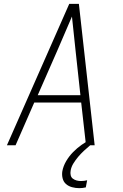

<svg xmlns="http://www.w3.org/2000/svg" viewBox="-20 -755 640 998"><path d="M16 0 340 -735H390L472 0H427L402 -222H158L61 0ZM398 -260 373 -490Q368 -535 363.5 -579.5Q359 -624 354 -669Q335 -624 315.5 -579.5Q296 -535 277 -490L176 -260ZM392 223Q373 223 354.5 218Q336 213 323 201.5Q310 190 305.5 172Q301 154 304 135Q309 108 324 82.5Q339 57 359.5 36Q380 15 404 -2Q428 -19 454 -32L449 0Q432 14 416 29Q400 44 386.5 60Q373 76 361.5 94.5Q350 113 347 133Q345 145 347.5 156Q350 167 358.5 173.5Q367 180 378 183Q389 186 401 186Q409 186 417 185Q425 184 433 182L426 219Q418 221 409 222Q400 223 392 223Z"/></svg>

Font: Iosevka Extralight Extended
Style: Italic
Weight: 200
Width: 7
Italic angle: -9°
Monospace: yes
Designer: Belleve Invis
Foundry: Belleve Invis
Version: Version 32.5.0; ttfautohint (v1.8.4)